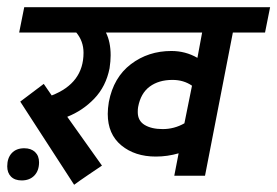

<svg xmlns="http://www.w3.org/2000/svg" viewBox="-77 -486 767 531"><path d="M567 -396 490 0H405L417 -62Q386 -53 354 -53Q296 -53 258.5 -84Q221 -115 221 -171Q221 -186 224 -204Q237 -272 285 -308.5Q333 -345 397 -345Q436 -345 469 -326L482 -396H216Q229 -370 229 -333Q229 -317 226 -297Q216 -247 184 -213.5Q152 -180 109 -163L205 -28Q193 -20 166.5 -2Q140 16 128 25L-21 -205L44 -254L66 -222Q154 -256 154 -340Q154 -372 134 -396H-24L-10 -466H670L656 -396ZM433 -145 454 -249Q431 -265 400 -265Q362 -265 337 -246.5Q312 -228 305 -190Q304 -185 304 -176Q304 -152 323 -140.5Q342 -129 373 -129Q405 -129 433 -145ZM31 -37Q31 -14 18 -0.5Q5 13 -17 13Q-36 13 -46.5 2.5Q-57 -8 -57 -26Q-57 -49 -44.5 -62.5Q-32 -76 -10 -76Q9 -76 20 -65.5Q31 -55 31 -37Z"/></svg>

Font: Cambay Devanagari
Style: Bold Italic
Weight: 700
Designer: Pooja Saxena
Foundry: Pooja Saxena
Version: Version 1.005;PS 001.005;hotconv 1.0.70;makeotf.lib2.5.58329